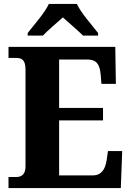

<svg xmlns="http://www.w3.org/2000/svg" viewBox="-20 -951 663 971"><path d="M120 -784V-771H197C219 -795 269 -837 298 -863C326 -838 379 -792 400 -771H476V-784C447 -822 389 -886 369 -931H227C207 -886 149 -822 120 -784ZM23 0H591L598 -187H526L519 -139C512 -95 493 -64 449 -64H279V-342H501V-405H279V-650H422C468 -650 484 -626 489 -575L493 -527H566L563 -714H23V-658H62C87 -658 109 -651 109 -600V-109C109 -74 93 -56 64 -56H23Z"/></svg>

Font: Noto Serif Georgian SemiCondensed ExtraBold
Style: Regular
Weight: 800
Width: 4
Designer: Monotype Design Team, Akaki Razmadze
Foundry: Google LLC
Version: Version 2.003